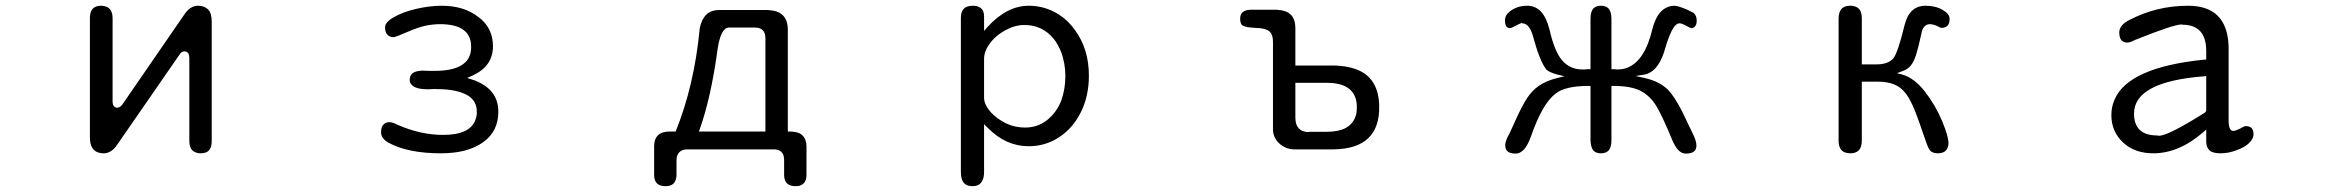

<svg xmlns="http://www.w3.org/2000/svg" viewBox="-20 -513 8040 662"><path d="M632.8 -312.5V-27.3Q632.8 4.9 655.3 12.7Q662.1 15.6 671.9 15.6Q690.4 15.6 700.2 5.9Q710 -3.9 710 -27.3V-438.5Q710 -467.8 697.3 -480.5Q684.6 -493.2 663.1 -493.2Q635.7 -493.2 616.2 -463.9L402.3 -153.3Q393.6 -141.6 383.8 -141.6Q377.9 -141.6 373 -146.5Q368.2 -151.4 368.2 -164.1V-450.2Q368.2 -487.3 337.9 -492.2Q334 -493.2 329.1 -493.2Q303.7 -493.2 294.9 -475.6Q290 -465.8 290 -450.2V-39.1Q290 8.8 326.2 14.6Q331.1 15.6 336.9 15.6Q364.3 15.6 383.8 -13.7L598.6 -324.2Q605.5 -335.9 616.2 -335.9Q625 -335.9 629.9 -328.1Q632.8 -322.3 632.8 -312.5Z M1456.1 -205.1 1478.5 -206.1Q1607.4 -206.1 1622.1 -145.5Q1624 -137.7 1624 -125Q1624 -112.3 1619.1 -99.6Q1600.6 -47.9 1507.8 -47.9Q1430.7 -47.9 1352.5 -82Q1333 -91.8 1323.2 -91.8Q1309.6 -91.8 1302.7 -84Q1293.9 -76.2 1293.9 -56.6Q1293.9 -35.2 1320.3 -20.5Q1387.7 15.6 1500 15.6Q1592.8 15.6 1645.5 -22.5Q1698.2 -59.6 1698.2 -127.9Q1698.2 -209 1606.4 -239.3L1590.8 -244.1L1612.3 -253.9Q1679.7 -286.1 1679.7 -353.5Q1679.7 -417 1629.9 -454.1Q1580.1 -493.2 1502.9 -493.2Q1461.9 -493.2 1415 -482.4Q1368.2 -471.7 1336.9 -453.1Q1307.6 -436.5 1307.6 -418.5Q1307.6 -400.4 1316.4 -392.6Q1323.2 -384.8 1338.9 -384.8Q1349.6 -387.7 1385.7 -403.3Q1421.9 -418.9 1447.3 -424.3Q1472.7 -429.7 1497.1 -429.7Q1593.8 -429.7 1603.5 -366.2Q1604.5 -358.4 1604.5 -350.6Q1604.5 -318.4 1585 -298.8Q1554.7 -268.6 1478.5 -268.6H1460L1436.5 -269.5Q1411.1 -268.6 1400.4 -258.8Q1392.6 -251 1392.6 -237.3Q1392.6 -226.6 1400.4 -219.7Q1414.1 -205.1 1456.1 -205.1Z M2309.6 -59.6H2290Q2261.7 -59.6 2248.5 -46.4Q2235.4 -33.2 2235.4 -8.8Q2235.4 -6.8 2235.4 -4.9V89.8Q2235.4 109.4 2245.1 119.1Q2254.9 128.9 2274.4 128.9Q2302.7 128.9 2309.6 107.4Q2312.5 100.6 2312.5 89.8V39.1Q2312.5 21.5 2322.3 11.7Q2332 2 2349.6 2H2647.5Q2674.8 2 2681.6 23.4Q2683.6 30.3 2683.6 39.1V89.8Q2683.6 109.4 2693.4 119.1Q2703.1 128.9 2722.7 128.9Q2735.4 128.9 2741.7 125.5Q2748 122.1 2751 119.1Q2753.9 116.2 2755.9 112.3Q2760.7 103.5 2760.7 89.8V-4.9Q2760.7 -6.8 2760.7 -7.8Q2760.7 -32.2 2747.1 -45.9Q2733.4 -59.6 2702.1 -59.6H2696.3V-411.1Q2696.3 -460 2657.2 -473.6Q2644.5 -477.5 2626 -478.5H2461.9Q2430.7 -478.5 2414.6 -461.9Q2398.4 -445.3 2392.6 -415Q2374 -218.8 2309.6 -59.6ZM2619.1 -59.6H2389.6L2392.6 -67.4Q2431.6 -176.8 2454.1 -342.8Q2464.8 -416 2492.2 -418H2583Q2600.6 -418 2609.9 -408.7Q2619.1 -399.4 2619.1 -381.8Z M3373 -406.2V-456.1Q3373 -480.5 3356.4 -488.3Q3347.7 -493.2 3334 -493.2Q3313.5 -493.2 3303.2 -482.9Q3293 -472.7 3293 -452.1V80.1Q3293 107.4 3304.7 119.1Q3314.5 128.9 3333 128.9Q3358.4 128.9 3367.2 109.4Q3373 98.6 3373 80.1V-85Q3384.8 -72.3 3386.7 -71.3Q3448.2 -8.8 3527.3 -8.8Q3584 -8.8 3631.3 -39.6Q3678.7 -70.3 3706.1 -125Q3734.4 -180.7 3734.4 -252Q3734.4 -343.8 3686.5 -409.2Q3663.1 -442.4 3630.9 -462.9Q3583 -493.2 3527.3 -493.2Q3451.2 -493.2 3383.8 -418.9ZM3373 -175.8V-310.5Q3373 -344.7 3407.2 -379.9Q3423.8 -396.5 3447.3 -409.2Q3479.5 -426.8 3512.7 -426.8Q3574.2 -426.8 3613.3 -378.9Q3627.9 -360.4 3637.7 -335.9Q3653.3 -295.9 3653.3 -250.5Q3653.3 -205.1 3638.7 -165Q3622.1 -124 3589.8 -98.6Q3557.6 -73.2 3513.7 -73.2Q3480.5 -73.2 3450.2 -86.9Q3415 -104.5 3394.5 -127.9Q3373 -153.3 3373 -175.8Z M4735.4 -142.6Q4735.4 -236.3 4668.9 -268.6Q4632.8 -286.1 4577.1 -287.1H4446.3V-416Q4446.3 -462.9 4410.2 -474.6Q4397.5 -478.5 4380.9 -479.5H4295.9Q4264.6 -479.5 4257.8 -460.9Q4255.9 -455.1 4255.9 -448.2Q4255.9 -428.7 4266.6 -423.8Q4279.3 -418 4307.6 -417Q4345.7 -416 4358.4 -403.3Q4369.1 -392.6 4369.1 -369.1V-67.4Q4369.1 -39.1 4390.6 -18.6Q4412.1 1 4441.4 2H4577.1Q4660.2 1 4699.2 -38.1Q4735.4 -74.2 4735.4 -142.6ZM4496.1 -58.6Q4495.1 -57.6 4489.3 -57.6Q4483.4 -57.6 4474.1 -60.5Q4464.8 -63.5 4458 -70.3Q4446.3 -83 4446.3 -107.4V-227.5H4554.7Q4642.6 -227.5 4656.2 -166Q4658.2 -156.2 4658.2 -145Q4658.2 -133.8 4657.2 -125.5Q4656.2 -117.2 4653.3 -110.4Q4634.8 -58.6 4554.7 -58.6Z M5455.1 -274.4Q5448.2 -273.4 5436.5 -273.4Q5393.6 -273.4 5366.2 -304.7Q5339.8 -335 5322.3 -412.1Q5311.5 -454.1 5292.5 -473.6Q5273.4 -493.2 5246.1 -493.2Q5210 -493.2 5184.6 -472.7Q5168.9 -460 5168.9 -443.4Q5168.9 -420.9 5180.7 -417Q5186.5 -415 5188.5 -416Q5194.3 -418 5201.2 -421.9Q5223.6 -433.6 5227.5 -433.6Q5228.5 -433.6 5228.5 -432.6Q5253.9 -432.6 5266.6 -384.8Q5289.1 -301.8 5311.5 -273.4Q5321.3 -263.7 5349.6 -255.9L5374 -250L5349.6 -244.1Q5310.5 -234.4 5286.1 -217.3Q5261.7 -200.2 5244.6 -173.8Q5227.5 -147.5 5205.1 -97.7L5185.5 -54.7Q5169.9 -27.3 5169.9 -13.2Q5169.9 1 5176.8 7.8Q5185.5 16.6 5206.1 16.6Q5220.7 16.6 5233.9 2.9Q5247.1 -10.7 5258.8 -43Q5297.9 -156.2 5343.8 -190.4Q5377 -216.8 5458 -216.8H5463.9V-29.3Q5464.8 -3.9 5474.6 6.8Q5483.4 15.6 5500 15.6Q5516.6 15.6 5525.4 6.8Q5536.1 -3.9 5536.1 -29.3V-216.8H5542Q5602.5 -216.8 5635.7 -200.2Q5669.9 -182.6 5691.4 -146.5Q5712.9 -110.4 5746.1 -29.3Q5755.9 -6.8 5767.1 4.9Q5778.3 16.6 5793 16.6Q5813.5 16.6 5822.3 7.8Q5829.1 1 5829.1 -11.7Q5829.1 -28.3 5814.5 -56.6L5778.3 -131.8Q5751 -183.6 5731.4 -203.1Q5702.1 -232.4 5650.4 -244.1L5619.1 -251L5650.4 -255.9Q5694.3 -264.6 5716.8 -331.1Q5738.3 -407.2 5756.8 -425.8Q5763.7 -432.6 5770.5 -432.6Q5777.3 -432.6 5787.1 -427.7Q5806.6 -417 5811.5 -416Q5819.3 -416 5823.2 -420.9Q5830.1 -426.8 5830.1 -442.4Q5830.1 -459 5819.3 -468.8Q5778.3 -490.2 5754.9 -493.2Q5697.3 -493.2 5676.8 -411.1Q5651.4 -304.7 5592.8 -280.3Q5576.2 -273.4 5556.6 -273.4Q5555.7 -273.4 5544.9 -274.4H5536.1V-448.2Q5536.1 -473.6 5525.4 -484.4Q5516.6 -493.2 5500 -493.2Q5483.4 -493.2 5474.6 -484.4Q5463.9 -473.6 5463.9 -448.2V-274.4Z M6450.2 -291H6399.4V-449.2Q6399.4 -472.7 6389.2 -482.9Q6378.9 -493.2 6359.4 -493.2Q6330.1 -493.2 6322.3 -469.7Q6319.3 -460.9 6319.3 -449.2V-28.3Q6319.3 4.9 6341.8 12.7Q6349.6 15.6 6359.4 15.6Q6388.7 15.6 6396.5 -7.8Q6399.4 -16.6 6399.4 -28.3V-231.4H6456.1Q6518.6 -231.4 6547.9 -194.3Q6571.3 -168 6599.6 -85Q6627 -2.9 6631.8 2Q6640.6 15.6 6660.2 15.6Q6688.5 15.6 6695.3 -3.9Q6698.2 -10.7 6698.2 -19.5Q6698.2 -43 6675.8 -96.7Q6653.3 -150.4 6616.2 -198.2Q6580.1 -244.1 6539.1 -255.9L6520.5 -260.7L6539.1 -267.6Q6558.6 -274.4 6568.8 -287.6Q6579.1 -300.8 6586.4 -323.7Q6593.8 -346.7 6604.5 -395.5Q6607.4 -414.1 6615.7 -421.9Q6624 -429.7 6632.8 -429.7Q6644.5 -429.7 6658.2 -423.8Q6669.9 -417 6673.8 -417Q6687.5 -417 6694.8 -424.3Q6702.1 -431.6 6702.1 -448.2Q6702.1 -464.8 6678.7 -478.5Q6654.3 -493.2 6619.1 -493.2Q6563.5 -493.2 6546.9 -426.8Q6523.4 -330.1 6507.8 -311.5Q6489.3 -291 6450.2 -291Z M7680.7 -61.5Q7664.1 -61.5 7664.1 -96.7V-346.7Q7663.1 -457 7584 -484.4Q7558.6 -493.2 7524.4 -493.2Q7416 -493.2 7322.3 -444.3Q7287.1 -426.8 7287.1 -401.4Q7287.1 -374 7303.7 -368.2Q7308.6 -366.2 7314.5 -366.2Q7324.2 -366.2 7340.8 -375Q7474.6 -428.7 7502 -428.7Q7503.9 -428.7 7504.9 -427.7Q7586.9 -427.7 7586.9 -336.9V-307.6H7582Q7317.4 -281.2 7270.5 -168.9Q7259.8 -144.5 7259.8 -116.2Q7259.8 -59.6 7299.8 -22Q7339.8 15.6 7404.3 15.6Q7493.2 15.6 7577.1 -57.6L7586.9 -66.4V-24.4Q7586.9 -5.9 7597.7 4.9Q7608.4 15.6 7636.2 15.6Q7664.1 15.6 7691.4 4.9Q7719.7 -4.9 7734.9 -20Q7750 -35.2 7750 -49.8Q7750 -71.3 7735.4 -76.2Q7730.5 -78.1 7726.1 -78.1Q7721.7 -78.1 7719.7 -77.6Q7717.8 -77.1 7715.8 -76.2Q7711.9 -74.2 7703.1 -69.3Q7686.5 -61.5 7680.7 -61.5ZM7337.9 -121.1Q7337.9 -231.4 7580.1 -250L7586.9 -251V-132.8Q7586.9 -127 7578.1 -122.1Q7455.1 -44.9 7423.8 -44.9Q7420.9 -44.9 7418.9 -45.9Q7377 -45.9 7357.4 -65.4Q7337.9 -85 7337.9 -121.1Z"/></svg>

Font: FakePearl
Style: Light
Weight: 350
Version: Version 1.2